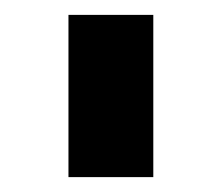

<svg xmlns="http://www.w3.org/2000/svg" viewBox="-20 -780 298 258"><path d="M72 -542V-760H186V-542Z"/></svg>

Font: Tekex
Style: Regular
Weight: 400
Designer: NC Empire
Foundry: NC Empire
Version: Version 1.001;hotconv 1.0.109;makeotfexe 2.5.65596